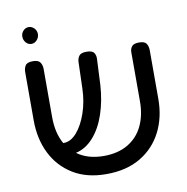

<svg xmlns="http://www.w3.org/2000/svg" viewBox="-84 -828 899 923"><g transform="rotate(-10 366.0 -366.5)"><path d="M362 14Q266 14 199 -27.5Q132 -69 97 -140Q62 -211 62 -301V-537Q62 -555 70.5 -568.5Q79 -582 107 -582Q134 -582 143 -568.5Q152 -555 152 -536V-301Q152 -223 183 -169H185Q220 -169 249.5 -203Q279 -237 298 -292Q317 -347 319 -410L323 -541Q324 -558 333 -570Q342 -582 369 -582Q397 -582 405.5 -569.5Q414 -557 413 -539L407 -412Q402 -336 380.5 -272Q359 -208 321.5 -165.5Q284 -123 235 -112Q287 -74 365 -74Q435 -74 483.5 -103Q532 -132 556.5 -183.5Q581 -235 581 -302V-543Q581 -558 590 -570Q599 -582 626 -582Q653 -582 661.5 -568.5Q670 -555 670 -536V-299Q670 -209 634 -138.5Q598 -68 529.5 -27Q461 14 362 14ZM116 -665Q100 -665 89 -677.5Q78 -690 78 -707Q78 -723 89 -735Q100 -747 116 -747Q131 -747 142.5 -735Q154 -723 154 -707Q154 -690 142.5 -677.5Q131 -665 116 -665Z"/></g></svg>

Font: Fredoka
Style: Regular
Weight: 400
Designer: Ben Nathan
Foundry: Milena B. Brandão, Ben Nathan
Version: Version 2.001